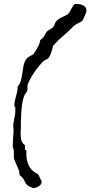

<svg xmlns="http://www.w3.org/2000/svg" viewBox="-20 -715 456 968"><path d="M416 -658.7Q416 -656.7 413.3 -649.7Q410.6 -642.6 407 -634.3Q403.3 -626 399.7 -618.7Q396 -611.3 394 -609.9Q385.3 -602.1 374 -597.7Q362.8 -593.3 353.5 -585.4Q328.1 -559.1 301.3 -536.6Q274.4 -514.2 249 -486.3Q249 -485.4 247.8 -480.5Q246.6 -475.6 245.6 -474.6Q241.2 -462.4 238 -450.2Q234.9 -438 227.1 -425.8Q222.7 -418.9 215.3 -416Q208 -413.1 201.7 -408.7Q191.9 -400.4 178.7 -384.5Q165.5 -368.7 153.1 -350.6Q140.6 -332.5 131.1 -314.7Q121.6 -296.9 118.7 -284.7V-265.1Q117.7 -257.8 115.5 -253.7Q113.3 -249.5 110.8 -246.1Q108.4 -242.7 105.7 -239.3Q103 -235.8 101.1 -230Q95.2 -213.4 92 -192.4Q88.9 -171.4 87.4 -149.2Q85.9 -127 85.4 -105.5Q85 -84 85 -67.4Q85 -63 84.5 -56.4Q84 -49.8 84 -42Q84 -33.7 84.7 -24.7Q85.4 -15.6 87.9 -7.6Q90.3 0.5 94.7 6.8Q99.1 13.2 106 16.1V40.5L113.8 43.9Q112.8 47.9 112.8 52.5Q112.8 57.1 112.8 61.5Q112.8 73.2 114.7 85.4Q116.7 97.7 120.8 109.1Q125 120.6 131.6 130.6Q138.2 140.6 147.5 147.9Q156.2 154.8 161.4 157.2Q166.5 159.7 169.9 162.4Q173.3 165 176 169.7Q178.7 174.3 182.1 185.1Q183.1 187 186.5 191.9Q189.9 196.8 189.9 197.8V201.7Q189.9 209 185.5 214.8Q181.2 220.7 174.6 224.6Q168 228.5 160.6 230.7Q153.3 232.9 147.5 232.9H146Q129.4 226.6 122.1 221.7Q114.7 216.8 111.1 211.4Q107.4 206.1 104.5 199Q101.6 191.9 94.2 181.6Q94.2 181.2 92 179.2Q89.8 177.2 87.2 174.8Q84.5 172.4 82 170.2Q79.6 168 79.1 167.5Q78.6 166 78.1 162.6Q77.6 159.2 77.1 155.5Q76.7 151.9 76.2 148.7Q75.7 145.5 75.7 145.5Q73.2 137.7 69.3 128.9Q65.4 120.1 61.5 111.3Q57.6 102.5 54.2 94.5Q50.8 86.4 49.8 79.6V43.9Q49.8 43 49.1 40.3Q48.3 37.6 47.1 34.2Q45.9 30.8 45.2 28.1Q44.4 25.4 44.4 24.4V15.1Q44.4 0.5 45.7 -15.4Q46.9 -31.2 47.9 -44.9Q47.9 -48.3 48.8 -50.8Q47.9 -56.2 47.9 -61.3Q47.9 -66.4 47.9 -71.8Q46.9 -73.7 46.9 -74.7Q46.4 -75.7 46.4 -76.2Q46.4 -86.4 48.1 -96.4Q49.8 -106.4 51.8 -116.2Q53.7 -126 55.4 -135.5Q57.1 -145 57.1 -155.3V-173.8Q53.7 -176.3 53.2 -179Q52.7 -181.6 52.7 -185.1Q52.7 -197.3 55.4 -208.7Q58.1 -220.2 61.3 -231.7Q64.5 -243.2 66.9 -254.6Q69.3 -266.1 68.8 -278.8Q81.1 -292 85.4 -309.1Q89.8 -326.2 92.5 -344.5Q95.2 -362.8 98.1 -380.9Q101.1 -398.9 110.4 -414.1Q115.2 -421.4 121.3 -425.8Q127.4 -430.2 133.5 -433.3Q139.6 -436.5 144.3 -439Q148.9 -441.4 150.9 -445.3Q153.8 -450.2 158 -456.8Q162.1 -463.4 166.3 -470.2Q170.4 -477.1 173.8 -483.9Q177.2 -490.7 178.7 -496.1Q180.2 -498 181.2 -504.2Q182.1 -510.3 182.1 -511.2Q182.6 -512.2 184.6 -514.2Q186.5 -516.1 189 -518.1Q191.4 -520 193.6 -521.7Q195.8 -523.4 196.8 -523.9Q199.7 -528.3 202.6 -533.7Q205.6 -539.1 208.7 -544.4Q211.9 -549.8 215.6 -554.7Q219.2 -559.6 224.6 -562.5Q230.5 -565.9 235.1 -568.6Q239.7 -571.3 243.7 -574.5Q247.6 -577.6 250.5 -582Q253.4 -586.4 255.9 -593.8Q258.8 -604 266.4 -611.1Q273.9 -618.2 283.4 -623.5Q293 -628.9 303.5 -633.3Q314 -637.7 322.3 -643.6Q327.6 -647.9 332.3 -656.5Q336.9 -665 341.6 -673.8Q346.2 -682.6 350.8 -689Q355.5 -695.3 361.3 -695.3Q370.6 -695.3 380.4 -693.8Q390.1 -692.4 398.2 -688.5Q406.2 -684.6 411.1 -677.5Q416 -670.4 416 -658.7Z"/></svg>

Font: IM FELL English
Style: Italic
Weight: 400
Italic angle: -18°
Designer: Igino Marini
Foundry: Igino Marini
Version: 3.00